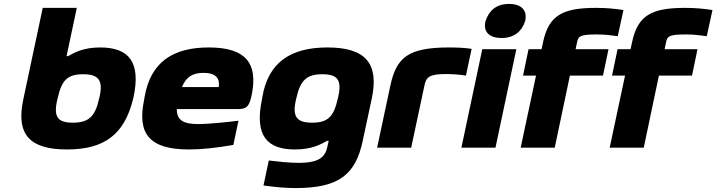

<svg xmlns="http://www.w3.org/2000/svg" viewBox="-20 -750 3638 975"><path d="M655 -244 658 -256C695 -430 639 -509 489 -509C400 -509 355 -481 326 -465H318L370 -710H197L98 -244C60 -65 133 9 320 9C512 9 611 -69 655 -244ZM272 -248 273 -252C293 -341 321 -373 402 -373C478 -373 507 -345 484 -252L483 -248C463 -158 430 -127 350 -127C274 -127 249 -155 272 -248Z M1260 -277C1287 -426 1232 -509 1040 -509C860 -509 744 -436 714 -256L712 -244C675 -68 741 9 940 9C1004 9 1077 1 1165 -14L1191 -137C1145 -131 1042 -120 986 -120C911 -120 877 -140 878 -196H1180C1229 -196 1246 -201 1260 -277ZM904 -308C925 -359 958 -380 1013 -380C1078 -380 1097 -351 1091 -308Z M1312 -256 1310 -244C1272 -61 1336 9 1478 9C1567 9 1612 -19 1641 -35H1649L1643 -7C1632 45 1605 77 1496 77C1449 77 1396 71 1345 65L1318 192C1387 201 1430 205 1482 205C1703 205 1786 135 1822 -35L1868 -250C1906 -429 1835 -509 1643 -509C1459 -509 1342 -436 1312 -256ZM1484 -248 1485 -252C1505 -342 1537 -373 1617 -373C1693 -373 1719 -345 1696 -252L1695 -248C1675 -159 1646 -127 1565 -127C1489 -127 1461 -155 1484 -248Z M2244 -374C2272 -374 2313 -372 2346 -366L2375 -502C2340 -507 2304 -509 2262 -509C2052 -509 1993 -459 1962 -314L1895 0H2068L2135 -314C2144 -357 2157 -374 2244 -374Z M2429 -500 2323 0H2496L2602 -500ZM2445 -641C2433 -587 2466 -557 2527 -557C2592 -557 2630 -592 2646 -641L2647 -644C2658 -694 2632 -730 2565 -730C2499 -730 2463 -695 2446 -644Z M3008 -575C3046 -575 3067 -573 3117 -566L3146 -699C3101 -706 3058 -710 3007 -710C2838 -710 2767 -673 2738 -537L2730 -500H2664L2636 -366H2702L2624 0H2797L2874 -366H3042L3070 -500H2903L2909 -529C2916 -564 2919 -575 3008 -575Z M3460 -575C3498 -575 3519 -573 3569 -566L3598 -699C3553 -706 3510 -710 3459 -710C3290 -710 3219 -673 3190 -537L3182 -500H3116L3088 -366H3154L3076 0H3249L3326 -366H3494L3522 -500H3355L3361 -529C3368 -564 3371 -575 3460 -575Z"/></svg>

Font: LT Wave Black
Style: Italic
Weight: 900
Designer: Daniel Lyons
Version: Version 2.5 (Glyphs App)